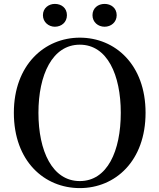

<svg xmlns="http://www.w3.org/2000/svg" viewBox="-20 -946 817 984"><path d="M261 -809C295 -809 323 -832 323 -868C323 -905 295 -926 261 -926C230 -926 200 -905 200 -868C200 -832 230 -809 261 -809ZM516 -809C549 -809 578 -832 578 -868C578 -905 549 -926 516 -926C483 -926 454 -905 454 -868C454 -832 483 -809 516 -809ZM389 18C571 18 726 -121 726 -368C726 -615 570 -753 389 -753C208 -753 51 -613 51 -368C51 -119 208 18 389 18ZM389 -18C248 -18 177 -172 177 -368C177 -562 248 -717 389 -717C530 -717 599 -562 599 -368C599 -172 530 -18 389 -18Z"/></svg>

Font: Noto Serif JP SemiBold
Style: Regular
Weight: 600
Designer: Ryoko NISHIZUKA 西塚涼子 (kana & ideographs); Frank Grießhammer (Latin, Greek & Cyrillic); Wenlong ZHANG 张文龙 (bopomofo); San
Foundry: Adobe
Version: Version 2.001;hotconv 1.1.0;makeotfexe 2.6.0